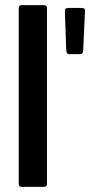

<svg xmlns="http://www.w3.org/2000/svg" viewBox="-20 -728 351 748"><path d="M53 -11V-697Q53 -708 65 -708H151Q163 -708 163 -697V-11Q163 0 151 0H65Q53 0 53 -11ZM249 -517Q244 -517 241.5 -520.5Q239 -524 238 -533L233 -678Q232 -690 235 -693.5Q238 -697 248 -697H295Q306 -697 309 -693.5Q312 -690 311 -683L304 -531Q303 -522 300.5 -519.5Q298 -517 292 -517Z"/></svg>

Font: Glory Thin SemiBold
Style: Regular
Weight: 600
Version: Version 1.011